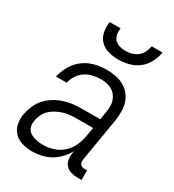

<svg xmlns="http://www.w3.org/2000/svg" viewBox="-181 -842 862 952"><g transform="rotate(30 250.0 -366.0)"><path d="M152 8Q123 8 95.5 0.5Q68 -7 49 -26Q30 -45 24 -73Q18 -101 23 -130Q28 -156 38.5 -181Q49 -206 67.5 -226.5Q86 -247 109.5 -261.5Q133 -276 158.5 -284.5Q184 -293 210 -296Q236 -299 261 -299H365L372 -343Q375 -360 375.5 -377Q376 -394 371 -409.5Q366 -425 356.5 -437.5Q347 -450 333.5 -458Q320 -466 303.5 -469.5Q287 -473 270 -473Q248 -473 225 -468Q202 -463 182 -450Q162 -437 148.5 -416.5Q135 -396 130 -373H69Q74 -395 83.5 -416.5Q93 -438 107 -456.5Q121 -475 140.5 -489.5Q160 -504 181.5 -512.5Q203 -521 225.5 -524.5Q248 -528 270 -528Q296 -528 321 -523.5Q346 -519 367.5 -507.5Q389 -496 405 -477Q421 -458 428.5 -435Q436 -412 436.5 -386Q437 -360 433 -334L391 -83Q390 -76 391 -69Q392 -62 396 -57Q400 -52 406.5 -49.5Q413 -47 421 -47H435V8H412Q393 8 375 3Q357 -2 345 -15Q333 -28 329.5 -46Q326 -64 329 -83L332 -98Q319 -74 299.5 -53Q280 -32 255.5 -18Q231 -4 204.5 2Q178 8 152 8ZM183 -47Q212 -47 242.5 -57Q273 -67 296 -89Q319 -111 331.5 -140Q344 -169 348 -198L356 -244H262Q243 -244 224 -242Q205 -240 187 -234.5Q169 -229 151 -219.5Q133 -210 119 -196.5Q105 -183 96.5 -165Q88 -147 85 -128Q83 -115 84.5 -102.5Q86 -90 92.5 -80Q99 -70 110 -63.5Q121 -57 133 -53.5Q145 -50 157.5 -48.5Q170 -47 183 -47ZM293 -600Q264 -600 236.5 -607.5Q209 -615 190 -634.5Q171 -654 165.5 -682.5Q160 -711 165 -740H227Q224 -722 227 -705Q230 -688 241 -676.5Q252 -665 268 -660Q284 -655 302 -655Q320 -655 338 -660Q356 -665 371 -676.5Q386 -688 394 -705Q402 -722 405 -740H467Q462 -711 447.5 -682.5Q433 -654 408 -634.5Q383 -615 352.5 -607.5Q322 -600 293 -600Z"/></g></svg>

Font: Iosevka SS18 Light
Style: Italic
Weight: 300
Italic angle: -9°
Monospace: yes
Designer: Belleve Invis
Foundry: Belleve Invis
Version: Version 25.1.1; ttfautohint (v1.8.4)